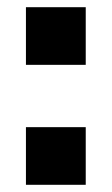

<svg xmlns="http://www.w3.org/2000/svg" viewBox="-20 -513 310 533"><path d="M52 -493H218V-333H52ZM52 0V-160H218V0Z"/></svg>

Font: SUSE Thin ExtraBold
Style: Regular
Weight: 800
Version: Version 1.000